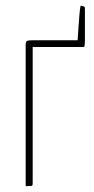

<svg xmlns="http://www.w3.org/2000/svg" viewBox="-20 -638 321 658"><path d="M68 0V-485Q68 -496 73 -498Q78 -500 92 -500H246Q247 -513 248.5 -537.5Q250 -562 252 -585Q254 -608 256 -618Q263 -618 267 -616Q271 -614 271 -610V-500Q271 -491 270.5 -486Q270 -481 269 -479Q268 -477 264 -477H92V-10Q92 -5 91 -3Q90 -1 85 -0.5Q80 0 68 0Z"/></svg>

Font: Yanone Kaffeesatz ExtraLight
Style: Regular
Weight: 200
Designer: Yanone (Cyrillic: Daniel Pouzeot, Huerta Tipografica, and Cyreal)
Foundry: Yanone
Version: Version 2.003